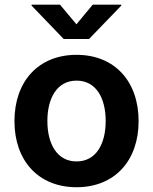

<svg xmlns="http://www.w3.org/2000/svg" viewBox="-20 -786 651 817"><path d="M305.7 10.7C467.8 10.7 569.8 -102.1 569.8 -270.5C569.8 -439.9 467.8 -552.7 305.7 -552.7C143.6 -552.7 41.5 -439.9 41.5 -270.5C41.5 -102.1 143.6 10.7 305.7 10.7ZM305.7 -99.1C223.1 -99.1 181.6 -173.3 181.6 -271C181.6 -369.1 223.1 -442.9 305.7 -442.9C388.7 -442.9 429.7 -369.1 429.7 -271C429.7 -173.3 388.7 -99.1 305.7 -99.1ZM235.4 -766.1H114.3V-762.2L251 -620.1H358.9L496.1 -762.2V-766.1H374.5L305.2 -682.6Z"/></svg>

Font: Raveo SemiBold
Style: Regular
Weight: 600
Designer: Jakub Foglar, Rasmus Andersson (Inter)
Foundry: Jakubfoglar.com
Version: Version 1.100;Glyphs 3.2.3 (3260)